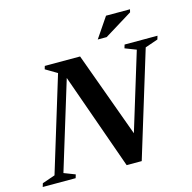

<svg xmlns="http://www.w3.org/2000/svg" viewBox="-147 -979 1106 1105"><g transform="rotate(-15 405.5 -427.0)"><path d="M574.9 -123.4 535.9 -82.8 701.2 -623.3 634.6 -649.1 640.9 -670H837L830.7 -649.1L754.2 -622.8L562.6 3.5H472.8L257.2 -605.6L282.9 -613.4L109.5 -46.7L176.1 -20.9L169.8 0H-26.3L-20 -20.9L56.5 -47.2L228.6 -610.6L160 -651.3L165.5 -670H375.8ZM499.3 -738 580.7 -858H723.6L719.4 -840.9L552.4 -738Z"/></g></svg>

Font: Newsreader Text
Style: Italic
Weight: 400
Italic angle: -17°
Designer: Hugues Gentile
Foundry: Production Type
Version: Version 1.001